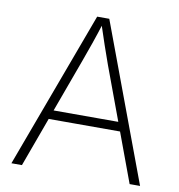

<svg xmlns="http://www.w3.org/2000/svg" viewBox="-81 -803 819 877"><g transform="rotate(10 328.0 -364.0)"><path d="M29.8 0 299.3 -727.5H355.5L626.5 0H578.1L385.7 -519.5Q371.6 -559.1 355.7 -605Q339.8 -650.9 321.3 -708H333Q314.9 -650.4 298.8 -604.2Q282.7 -558.1 268.6 -519.5L78.6 0ZM145.5 -229V-271H510.7V-229Z"/></g></svg>

Font: Inter ExtraLight
Style: Regular
Weight: 250
Designer: Rasmus Andersson
Foundry: rsms
Version: Version 4.001;git-66647c0bb